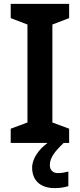

<svg xmlns="http://www.w3.org/2000/svg" viewBox="-20 -827 410 986"><path d="M236 20C236 -17 262 -50 307 -93H335V-166L249 -198V-701L335 -734V-807H35V-734L121 -701V-198L35 -166V-93H224C181 -61 145 -14 145 34C145 98 186 139 260 139C290 139 310 135 331 129V54C318 57 299 62 278 62C253 62 236 48 236 20Z"/></svg>

Font: Noto Sans Kannada UI SemiBold
Style: Regular
Weight: 600
Designer: Jelle Bosma - Monotype Design Team
Foundry: Monotype Imaging Inc.
Version: Version 2.005